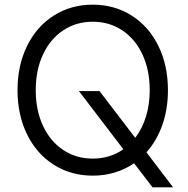

<svg xmlns="http://www.w3.org/2000/svg" viewBox="-20 -736 806 822"><path d="M377 16Q284 16 210.5 -30.5Q137 -77 96 -160.5Q55 -244 55 -350Q55 -456 96 -539.5Q137 -623 210.5 -669.5Q284 -716 377 -716Q470 -716 543.5 -669.5Q617 -623 658 -539.5Q699 -456 699 -350Q699 -269 675 -201Q651 -133 607 -84L721 66H633L554 -37Q476 16 377 16ZM377 -57Q451 -57 508 -97L318 -346H406L559 -146Q589 -185 605 -237Q621 -289 621 -350Q621 -436 590 -502.5Q559 -569 503.5 -606Q448 -643 377 -643Q306 -643 250.5 -606Q195 -569 164 -502.5Q133 -436 133 -350Q133 -264 164 -197.5Q195 -131 250.5 -94Q306 -57 377 -57Z"/></svg>

Font: MedMera Sans
Style: Regular
Weight: 400
Designer: Kasper Nordkvist
Foundry: UNCUT.wtf
Version: Version 1.300